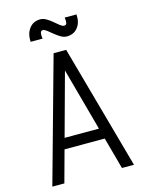

<svg xmlns="http://www.w3.org/2000/svg" viewBox="-147 -1111 894 1195"><g transform="rotate(-15 300.0 -513.0)"><path d="M37 0 259.5 -800H340.5L563 0H485.5L300 -678L114.5 0ZM134 -204.5 152 -273.5H448L466 -204.5ZM367 -879.5Q348 -879.5 328.2 -891Q308.5 -902.5 290 -918Q271.5 -933.5 256.5 -945Q241.5 -956.5 233 -956.5Q218.5 -956.5 215.8 -942.2Q213 -928 216.5 -905.5H140Q136.5 -958.5 162.5 -992Q188.5 -1025.5 233 -1025.5Q252.5 -1025.5 272 -1014Q291.5 -1002.5 309.5 -987Q327.5 -971.5 342.2 -960Q357 -948.5 367 -948.5Q382 -948.5 384.5 -961.8Q387 -975 383.5 -996.5H459.5Q463.5 -945 437.8 -912.2Q412 -879.5 367 -879.5Z"/></g></svg>

Font: Victor Mono Thin
Style: Regular
Weight: 100
Monospace: yes
Designer: Rune Bjørnerås
Version: Version 1.561;gftools[0.9.30]